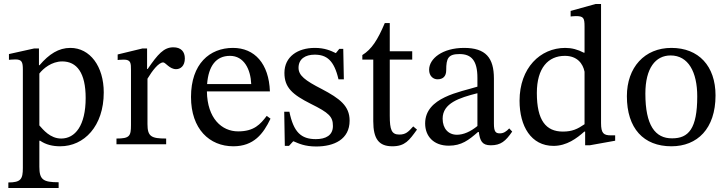

<svg xmlns="http://www.w3.org/2000/svg" viewBox="-20 -726 3654 966"><path d="M275 220V191C197 191 178 178 178 113V-18H182C211 2 245 10 283 10C403 10 502 -91 502 -261C502 -392 433 -485 334 -485C275 -485 227 -454 179 -398H176V-482H151L25 -454V-425C25 -425 44 -427 57 -427C90 -427 95 -414 95 -376V119C95 175 85 192 22 192V220ZM288 -29C232 -29 197 -74 178 -95V-356C197 -381 240 -417 293 -417C367 -417 411 -359 411 -233C411 -94 358 -29 288 -29Z M816 0V-29C741 -29 722 -39 722 -102V-330C746 -370 778 -412 801 -412C813 -412 833 -378 866 -378C888 -378 910 -394 910 -432C910 -466 891 -488 852 -488C804 -488 774 -453 723 -379H720V-482H696L572 -452V-424C572 -424 583 -426 603 -426C639 -426 639 -408 639 -372V-97C639 -41 632 -29 566 -29V0Z M1154 10C1257 10 1305 -53 1341 -129L1322 -143C1290 -101 1259 -65 1178 -65C1096 -65 1023 -130 1021 -266H1338C1333 -406 1261 -485 1152 -485C1035 -485 941 -405 941 -238C941 -77 1034 10 1154 10ZM1022 -303C1029 -394 1067 -445 1137 -445C1208 -445 1241 -377 1244 -303Z M1413 8H1434L1455 -15H1457C1483 -4 1513 11 1571 11C1661 11 1739 -25 1739 -119C1739 -193 1690 -230 1599 -278C1515 -321 1482 -346 1482 -385C1482 -430 1517 -451 1563 -451C1624 -451 1661 -422 1683 -327H1710L1707 -480H1687L1670 -459H1669C1644 -471 1614 -485 1564 -485C1478 -485 1411 -441 1411 -359C1411 -285 1452 -250 1543 -204C1636 -158 1655 -139 1655 -92C1655 -45 1619 -26 1569 -26C1495 -26 1457 -61 1436 -164H1410Z M2059 -90C2034 -62 2021 -49 1989 -49C1950 -49 1941 -73 1941 -144V-426H2054V-468H1941V-610H1916C1880 -525 1850 -478 1803 -449V-426H1858V-116C1858 -26 1887 10 1954 10C2018 10 2039 -20 2078 -74Z M2238 7C2302 7 2338 -21 2385 -62H2389C2395 -18 2405 5 2449 5C2500 5 2524 -16 2557 -64L2542 -80C2528 -65 2514 -55 2495 -55C2474 -55 2465 -63 2465 -104V-331C2465 -435 2424 -485 2315 -485C2206 -485 2139 -431 2139 -375C2139 -342 2161 -327 2181 -327C2209 -327 2225 -342 2225 -373C2225 -433 2235 -454 2292 -454C2352 -454 2382 -421 2382 -334V-290C2296 -263 2119 -237 2119 -105C2119 -41 2161 7 2238 7ZM2382 -92C2348 -64 2312 -48 2279 -48C2236 -48 2207 -79 2207 -129C2207 -207 2291 -234 2382 -257Z M2765 8C2831 8 2882 -30 2920 -64H2924V5H2947L3075 -18V-45H3054C3017 -45 3004 -55 3004 -107V-706H2977L2851 -671V-643C2851 -643 2868 -645 2877 -645C2916 -645 2921 -636 2921 -592V-461H2917C2887 -477 2856 -485 2824 -485C2698 -485 2594 -384 2594 -219C2594 -91 2652 8 2765 8ZM2812 -64C2727 -64 2681 -120 2681 -258C2681 -384 2738 -445 2822 -445C2884 -445 2913 -406 2921 -365V-101C2886 -77 2859 -64 2812 -64Z M3358 10C3488 10 3580 -78 3580 -246C3580 -394 3495 -485 3358 -485C3223 -485 3134 -387 3134 -242C3134 -80 3218 10 3358 10ZM3362 -30C3276 -29 3227 -96 3227 -255C3227 -383 3278 -447 3354 -447C3443 -447 3488 -364 3488 -241C3488 -78 3444 -30 3362 -30Z"/></svg>

Font: STIX Two Text
Style: Regular
Weight: 400
Designer: Ross Mills, John Hudson & Paul Hanslow, Tiro Typeworks Ltd; with prior portions MicroPress Inc., and Coen Hoffman.
Foundry: Tiro Typeworks Ltd
Version: Version 2.13 b171